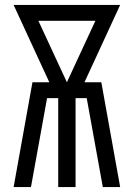

<svg xmlns="http://www.w3.org/2000/svg" viewBox="-20 -755 540 775"><path d="M35 0 111 -423H179L35 -735H465L321 -423H389L465 0H395L330 -359H285V0H215V-359H170L105 0ZM250 -423 365 -671H135Z"/></svg>

Font: Iosevka srxl
Style: Regular
Weight: 400
Monospace: yes
Designer: Belleve Invis
Foundry: Belleve Invis
Version: Version 33.0.1; ttfautohint (v1.8.3)